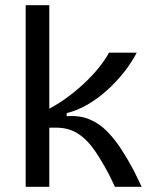

<svg xmlns="http://www.w3.org/2000/svg" viewBox="-20 -720 586 740"><path d="M79 0V-700H170V-301Q209 -322 245 -349Q281 -376 312 -406Q343 -436 365.5 -465Q388 -494 400 -517H507Q488 -480 458.5 -442.5Q429 -405 393 -372.5Q357 -340 317.5 -317Q278 -294 237 -284V-272Q287 -276 325 -260Q363 -244 392.5 -214Q422 -184 447 -145.5Q472 -107 495 -64L526 0H423L401 -46Q374 -97 346 -138.5Q318 -180 282 -204Q246 -228 196 -228H170V0Z"/></svg>

Font: Bricolage Grotesque
Style: Regular
Weight: 400
Designer: Mathieu Triay
Foundry: Atelier Triay
Version: Version 1.001;gftools[0.9.33.dev8+g029e19f]